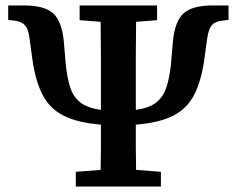

<svg xmlns="http://www.w3.org/2000/svg" viewBox="-20 -684 868 704"><path d="M258 0V-54L349 -61Q350 -102 350 -143.5Q350 -185 350 -227Q264 -234 213 -260Q162 -286 136 -336.5Q110 -387 99 -465L88 -545Q84 -578 71.5 -591.5Q59 -605 35 -608L10 -611V-664H68Q143 -664 175 -635Q207 -606 214 -532L221 -450Q226 -399 237.5 -363.5Q249 -328 275 -308Q301 -288 350 -281Q350 -288 350 -294.5Q350 -301 350 -308V-356Q350 -418 350 -480Q350 -542 349 -604L272 -610V-664H556V-610L479 -604Q478 -543 478 -480.5Q478 -418 478 -356V-308Q478 -301 478 -294.5Q478 -288 478 -281Q527 -288 552.5 -308Q578 -328 590 -363.5Q602 -399 607 -450L614 -532Q621 -606 653 -635Q685 -664 760 -664H818V-611L793 -608Q768 -605 756.5 -591.5Q745 -578 740 -545L729 -465Q718 -387 692 -336.5Q666 -286 615.5 -260Q565 -234 478 -227Q478 -185 478 -143.5Q478 -102 479 -61L570 -54V0Z"/></svg>

Font: Source Serif 4 SmText Semibold
Style: Regular
Weight: 600
Designer: Frank Grießhammer
Foundry: Adobe
Version: Version 4.005;hotconv 1.1.0;makeotfexe 2.6.0